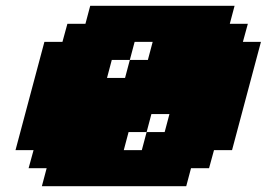

<svg xmlns="http://www.w3.org/2000/svg" viewBox="-20 -645 924 665"><path d="M125 0H625L641.6 -62.5H704.1L721.2 -125H783.7Q800.8 -187.5 833.7 -312.5Q866.7 -437.5 883.8 -500H821.3L838.4 -562.5H775.9L792.5 -625H292.5L275.9 -562.5H213.4L196.3 -500H133.8Q117.2 -437.5 83.7 -312.5Q50.3 -187.5 33.7 -125H96.2L79.1 -62.5H141.6ZM471.2 -125H408.7L425.3 -187.5H487.8ZM550.3 -187.5H487.8L504.4 -250H566.9ZM413.1 -375H350.6L367.2 -437.5H429.7ZM492.2 -437.5H429.7L446.3 -500H508.8Z"/></svg>

Font: Faithful 32x
Style: BoldOblique
Weight: 400
Foundry: Faithful Resource Pack
Version: Version 1.0; January 27, 2023